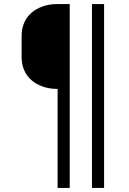

<svg xmlns="http://www.w3.org/2000/svg" viewBox="-20 -750 640 950"><path d="M325 180H265V-310Q225 -310 192 -321.5Q159 -333 135.5 -353.5Q112 -374 99.5 -403Q87 -432 87 -467V-573Q87 -608 99.5 -637Q112 -666 135.5 -686.5Q159 -707 192 -718.5Q225 -730 265 -730H325ZM495 180H435V-730H495Z"/></svg>

Font: Maple Mono ExtraLight
Style: Regular
Weight: 275
Monospace: yes
Designer: subframe7536
Version: Version 7.000